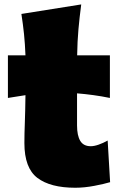

<svg xmlns="http://www.w3.org/2000/svg" viewBox="-20 -839 545 876"><path d="M323.2 17.6Q210 17.6 150.6 -27.3Q91.3 -72.3 91.3 -186Q91.3 -228 93.3 -278.6Q95.2 -329.1 96.2 -404.8L16.1 -392.1V-586.4H96.2Q94.2 -638.2 89.6 -683.1Q85 -728 77.6 -775.4L350.6 -818.8Q342.8 -759.8 337.9 -705.3Q333 -650.9 332 -586.4H481.4V-392.1Q443.8 -399.9 406 -405Q368.2 -410.2 331.5 -413.1V-266.6Q331.5 -220.7 346.2 -196.3Q360.8 -171.9 394 -171.9Q409.7 -171.9 429.9 -179Q450.2 -186 471.2 -197.8L482.4 -7.8Q456.5 0 410.9 8.8Q365.2 17.6 323.2 17.6Z"/></svg>

Font: Pinar Black
Style: Regular
Weight: 900
Designer: Amin Abedi
Version: Version 3.000